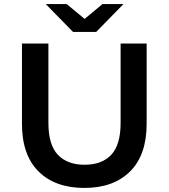

<svg xmlns="http://www.w3.org/2000/svg" viewBox="-20 -914 829 944"><path d="M395 10Q251 10 169.5 -71Q88 -152 88 -305V-700H218V-310Q218 -202 264.5 -153Q311 -104 396 -104Q481 -104 527 -153Q573 -202 573 -310V-700H701V-305Q701 -152 619.5 -71Q538 10 395 10ZM339 -757 205 -894H308L396 -821L484 -894H587L453 -757Z"/></svg>

Font: Montserrat SemiBold
Style: Regular
Weight: 600
Designer: Julieta Ulanovsky
Foundry: Julieta Ulanovsky
Version: Version 9.000; ttfautohint (v1.8.4.7-5d5b)